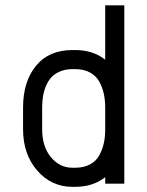

<svg xmlns="http://www.w3.org/2000/svg" viewBox="-20 -704 565 736"><path d="M257.8 -512.2H267.6Q336.9 -512.2 383.3 -475.1V-683.6H456.5V0H383.3V-24.9Q336.9 12.2 267.6 12.2H257.8Q176.8 12.2 122.6 -50.3Q68.4 -112.8 68.4 -208.5V-291.5Q68.4 -391.1 117.9 -451.7Q167.5 -512.2 257.8 -512.2ZM141.6 -291.5V-208.5Q141.6 -142.1 175 -101.6Q208.5 -61 257.8 -61H267.6Q300.8 -61 324.5 -73.5Q348.1 -85.9 360.4 -108.2Q372.6 -130.4 377.9 -154.8Q383.3 -179.2 383.3 -208.5V-291.5Q383.3 -320.3 377.9 -344.7Q372.6 -369.1 360.4 -391.4Q348.1 -413.6 324.5 -426.3Q300.8 -439 267.6 -439H257.8Q231 -439 210.2 -430.2Q189.5 -421.4 176.8 -407.5Q164.1 -393.6 156 -373.8Q147.9 -354 144.8 -334Q141.6 -314 141.6 -291.5Z"/></svg>

Font: Anka/Coder Condensed
Style: Regular
Weight: 400
Width: 4
Monospace: yes
Version: Version 1.100